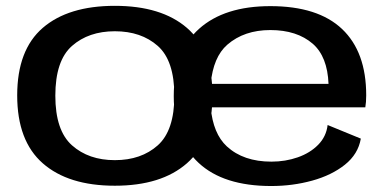

<svg xmlns="http://www.w3.org/2000/svg" viewBox="-20 -616 1304 642"><path d="M364 5Q208.5 5 123 -70Q37.5 -145 37.5 -297Q37.5 -449 123 -522.8Q208.5 -596.5 364 -596.5Q519.5 -596.5 605 -522.8Q690.5 -449 690.5 -297Q690.5 -145 605 -70Q519.5 5 364 5ZM364 -80.5Q452 -80.5 507.5 -130Q563 -179.5 563 -296Q563 -413.5 507.5 -462.5Q452 -511.5 364 -511.5Q276.5 -511.5 220.8 -462.5Q165 -413.5 165 -296Q165 -179.5 220.8 -130Q276.5 -80.5 364 -80.5ZM887 6Q727 6 644 -71.5Q561 -149 561 -294.5Q561 -444 645.8 -519.8Q730.5 -595.5 884 -595.5Q1043 -595.5 1123.8 -519Q1204.5 -442.5 1204.5 -297.5Q1204.5 -274 1201.5 -257H684.5Q692.5 -169 738.5 -126.5Q794 -75.5 887.5 -75.5Q934.5 -75.5 975.8 -90Q1017 -104.5 1044 -132Q1071 -159.5 1075.5 -198L1186.5 -152.5Q1177.5 -100.5 1133.2 -65.2Q1089 -30 1023.8 -12Q958.5 6 887 6ZM684.5 -335.5H1078.5Q1075 -426.5 1026 -469.5Q973 -515.5 884 -515.5Q796.5 -515.5 740 -466.5Q693 -425.5 684.5 -335.5Z"/></svg>

Font: Anybody ExtraExpanded Medium
Style: Regular
Weight: 500
Width: 8
Designer: Tyler Finck
Foundry: Etcetera Type Company
Version: Version 1.010; ttfautohint (v1.8.3) -l 8 -r 50 -G 200 -x 14 